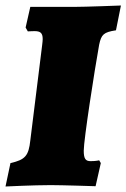

<svg xmlns="http://www.w3.org/2000/svg" viewBox="-37 -672 459 697"><path d="M323 -510C331 -547 339 -555 384 -562L402 -652C402 -652 273 -647 232 -647H73L56 -572L64 -558C64 -558 78 -559 88 -559C109 -559 118 -553 118 -530C118 -524 117 -517 116 -508L73 -162C67 -107 55 -92 1 -80L-17 5C-17 5 85 0 147 0C188 0 310 4 310 4L329 -80L323 -90C323 -90 312 -87 292 -87C274 -87 267 -95 267 -125C267 -164 306 -416 323 -510Z"/></svg>

Font: Alegreya SC Black
Style: Italic
Weight: 900
Italic angle: -7°
Designer: Juan Pablo del Peral
Foundry: Huerta Tipografica
Version: Version 2.007;PS 002.007;hotconv 1.0.88;makeotf.lib2.5.64775